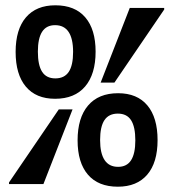

<svg xmlns="http://www.w3.org/2000/svg" viewBox="-20 -690 654 725"><path d="M188 -317Q116 -317 77.5 -363Q39 -409 39 -494Q39 -579 78 -624.5Q117 -670 189 -670Q263 -670 302 -624.5Q341 -579 341 -495Q341 -410 301.5 -363.5Q262 -317 188 -317ZM600 -654 412 -378H360L470 -660H600ZM256 -494Q256 -544 239 -569.5Q222 -595 188 -595Q155 -595 139 -570Q123 -545 123 -495Q123 -444 139 -419Q155 -394 189 -394Q223 -394 239.5 -418.5Q256 -443 256 -494ZM425 15Q351 15 312 -30.5Q273 -76 273 -160Q273 -245 312.5 -291.5Q352 -338 426 -338Q498 -338 536.5 -292Q575 -246 575 -161Q575 -76 536 -30.5Q497 15 425 15ZM358 -161Q358 -111 375 -85.5Q392 -60 426 -60Q459 -60 475 -85Q491 -110 491 -160Q491 -211 475 -236Q459 -261 425 -261Q391 -261 374.5 -236.5Q358 -212 358 -161ZM14 -1 202 -277H254L144 5H14Z"/></svg>

Font: Intel One Mono
Style: Bold
Weight: 700
Monospace: yes
Designer: Fred Shallcrass
Foundry: Frere-Jones Type LLC
Version: Version 1.400;hotconv 1.1.0;makeotfexe 2.6.0;FJTRelease1.4